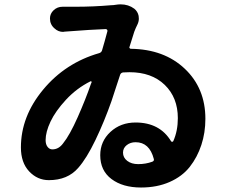

<svg xmlns="http://www.w3.org/2000/svg" viewBox="-20 -796 1040 865"><path d="M602.5 -56.6Q636.7 -56.6 666 -67.4Q675.8 -71.3 672.9 -80.1Q653.3 -155.3 590.8 -155.3Q567.4 -155.3 550.8 -142.1Q534.2 -128.9 534.2 -108.4Q534.2 -85.9 553.2 -71.3Q572.3 -56.6 602.5 -56.6ZM389.6 -418 392.6 -424.8Q393.6 -427.7 391.6 -429.2Q389.6 -430.7 387.7 -429.7Q325.2 -398.4 277.3 -346.7Q229.5 -294.9 207.5 -248Q185.5 -201.2 185.5 -165Q185.5 -145.5 194.3 -134.3Q203.1 -123 215.8 -123Q244.1 -123 263.7 -149.4Q293.9 -186.5 330.1 -268.1Q366.2 -349.6 389.6 -418ZM563.5 -585Q561.5 -582 564 -579.1Q566.4 -576.2 569.3 -576.2Q719.7 -574.2 812.5 -486.3Q905.3 -398.4 905.3 -260.7Q905.3 -198.2 887.2 -143.1Q869.1 -87.9 835 -44.4Q800.8 -1 744.1 23.9Q687.5 48.8 615.2 48.8Q533.2 48.8 482.4 10.7Q431.6 -27.3 431.6 -96.7Q431.6 -159.2 477.5 -201.7Q523.4 -244.1 590.8 -244.1Q700.2 -244.1 751 -159.2Q752.9 -157.2 755.9 -157.2Q758.8 -157.2 760.7 -160.2Q781.2 -206.1 781.2 -263.7Q781.2 -356.4 722.2 -413.6Q663.1 -470.7 563.5 -470.7Q551.8 -470.7 535.2 -469.7Q525.4 -468.8 521.5 -460Q515.6 -442.4 502.4 -401.9Q489.3 -361.3 482.4 -340.8Q450.2 -249 410.2 -165.5Q370.1 -82 332 -39.1Q284.2 15.6 200.2 15.6Q148.4 15.6 111.3 -23.9Q74.2 -63.5 74.2 -131.8Q74.2 -271.5 174.3 -392.1Q274.4 -512.7 426.8 -556.6Q436.5 -559.6 439.5 -568.4Q451.2 -607.4 463.9 -655.3Q464.8 -659.2 462.4 -662.1Q460 -665 456.1 -665Q397.5 -663.1 269.5 -653.3Q266.6 -652.3 264.6 -652.3Q242.2 -652.3 225.6 -668Q205.1 -685.5 205.1 -712.9Q205.1 -734.4 221.7 -750Q238.3 -765.6 261.7 -765.6Q262.7 -765.6 263.7 -765.6Q267.6 -765.6 272.5 -765.6Q295.9 -765.6 320.3 -765.6Q400.4 -765.6 480.5 -772.5Q490.2 -772.5 501 -774.4Q512.7 -776.4 523.4 -776.4Q558.6 -776.4 585 -756.8Q600.6 -744.1 604.5 -724.6Q605.5 -718.8 605.5 -711.9Q605.5 -699.2 599.6 -686.5Q590.8 -668.9 585 -653.3Z"/></svg>

Font: Gen Jyuu GothicX Bold
Style: Bold
Weight: 700
Designer: Ryoko NISHIZUKA (kana &amp; ideographs); Paul D. Hunt (Latin, Greek &amp; Cyrillic); Wenlong ZHANG (bopomofo); Sandoll C
Version: Version 1.058.20140828